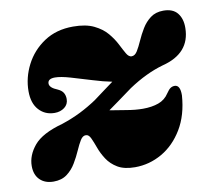

<svg xmlns="http://www.w3.org/2000/svg" viewBox="-61 -544 699 625"><g transform="rotate(-10 288.5 -231.0)"><path d="M528 -191.5Q523.5 -127 496 -81.2Q468.5 -35.5 426.8 -11.5Q385 12.5 337.5 12.5Q302 12.5 280.2 -0.5Q258.5 -13.5 246 -32.8Q233.5 -52 226.5 -71.5Q219.5 -91 213.2 -104.5Q207 -118 197.5 -118Q187 -118.5 179 -105.5Q171 -92.5 162.5 -73Q154 -53.5 142.2 -33.8Q130.5 -14 112.8 -0.8Q95 12.5 68.5 12.5Q40 12.5 23.2 -4Q6.5 -20.5 6.5 -49.5Q6.5 -85 33.2 -117Q60 -149 128 -167.5Q162.5 -179 190.5 -193Q218.5 -207 245.5 -225Q266.5 -240.5 283 -252.8Q299.5 -265 312.5 -274.5Q284 -280 248.8 -291Q213.5 -302 181.5 -311.2Q149.5 -320.5 131 -320.5Q107 -320.5 107 -304.5Q107 -290.5 133.5 -280Q146.5 -274 151.5 -265.2Q156.5 -256.5 156.5 -245Q156.5 -227.5 143 -217.2Q129.5 -207 110.5 -207Q79 -207 58.8 -229Q38.5 -251 38.5 -291Q38.5 -336 60 -378Q81.5 -420 121.8 -446.8Q162 -473.5 217.5 -473.5Q259.5 -473.5 286.2 -460.5Q313 -447.5 329 -428.5Q345 -409.5 354.8 -390.2Q364.5 -371 372 -358Q379.5 -345 389 -345Q400 -345 408 -358Q416 -371 424.5 -390.2Q433 -409.5 444.5 -428.5Q456 -447.5 473.2 -460.5Q490.5 -473.5 516 -473.5Q547.5 -473.5 562.5 -454.8Q577.5 -436 577 -405.5Q576 -322 483.5 -298.5Q427 -282.5 368.5 -243.5Q340.5 -222.5 320.5 -208.5Q300.5 -194.5 287 -184.5Q310.5 -181 340.5 -175.8Q370.5 -170.5 395.5 -170.5Q425.5 -170.5 447.5 -178.5Q469.5 -186.5 482 -206Q490 -218 496.2 -222Q502.5 -226 510 -226Q528.5 -225.5 528 -191.5Z"/></g></svg>

Font: Fraunces 72pt Soft Black
Style: Italic
Weight: 900
Italic angle: -16°
Version: Version 1.000;[b76b70a41]